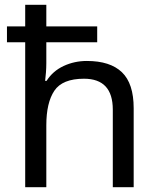

<svg xmlns="http://www.w3.org/2000/svg" viewBox="-20 -780 658 800"><path d="M173 -760V-670H385V-604H173V-517Q173 -498 171.5 -478.5Q170 -459 168 -443H174Q200 -484 245 -505Q290 -526 342 -526Q439 -526 488 -479Q537 -432 537 -329V0H450V-323Q450 -452 330 -452Q240 -452 206.5 -402Q173 -352 173 -258V0H85V-604H9V-670H85V-760Z"/></svg>

Font: Noto Naskh Arabic
Style: Regular
Weight: 400
Designer: Monotype Design Team, David Williams, Mohamad Dakak and Nizar Qandah
Foundry: Monotype Imaging Inc.
Version: Version 2.013